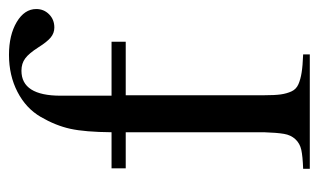

<svg xmlns="http://www.w3.org/2000/svg" viewBox="-164 -560 723 436"><g transform="rotate(-90 198.0 -341.5)"><path d="M321.8 -450.2V-418H200.2V-104Q200.2 -79.6 202.1 -65.9Q204.1 -52.2 209 -41.5Q213.9 -30.8 225.1 -25.9Q236.3 -21 251.5 -18.6Q266.6 -16.1 293 -15.1V0H33.2V-15.1Q61.5 -16.1 76.2 -19.3Q90.8 -22.5 100.3 -32.7Q109.9 -43 112.5 -58.6Q115.2 -74.2 116.2 -104V-418H34.2V-450.2H116.2Q116.7 -510.3 124 -543.7Q131.3 -577.1 150.9 -610.8Q170.4 -644.5 207.8 -663.8Q245.1 -683.1 292 -683.1Q336.9 -683.1 366.5 -665.5Q396 -647.9 396 -621.1Q396 -604 384 -592Q372.1 -580.1 354 -580.1Q341.3 -580.1 331.3 -588.4Q321.3 -596.7 309.1 -616.2Q295.4 -637.7 283.9 -646.2Q272.5 -654.8 255.9 -654.8Q199.2 -654.8 199.2 -565.9V-450.2Z"/></g></svg>

Font: Accordance
Style: Regular
Weight: 400
Version: Version 1.1 (build May 11, 2018) Miklal Software Solutions, 